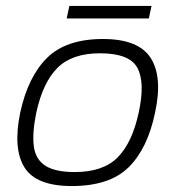

<svg xmlns="http://www.w3.org/2000/svg" viewBox="-20 -615 603 645"><path d="M204 -553 213 -595H489L480 -553ZM221 10Q101 10 62 -53Q23 -116 48 -237Q74 -357 138 -420.5Q202 -484 326 -484Q445 -484 486 -420.5Q527 -357 501 -237Q476 -116 412 -53Q348 10 221 10ZM231 -37Q326 -37 375 -86Q424 -135 446 -237Q468 -338 441.5 -387Q415 -436 316 -436Q222 -436 173 -387Q124 -338 102 -237Q88 -169 93.5 -124.5Q99 -80 132 -58.5Q165 -37 231 -37Z"/></svg>

Font: Kanit ExtraLight
Style: Italic
Weight: 275
Italic angle: -12°
Designer: Katatrad Team
Foundry: CadsonDemak
Version: Version 2.000; ttfautohint (v1.8.3)